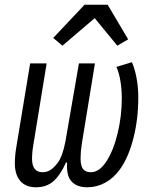

<svg xmlns="http://www.w3.org/2000/svg" viewBox="-20 -785 640 815"><path d="M43 -92Q43 -108 44.5 -124.5Q46 -141 49 -159L108 -516H178L122 -173Q116 -139 116 -111Q116 -54 161 -54Q180 -54 195 -64Q210 -74 225 -94Q246 -122 258 -186L315 -516H383L327 -173Q322 -142 322 -112Q322 -81 332.5 -67.5Q343 -54 366 -54Q402 -54 432 -100.5Q462 -147 479.5 -220Q497 -293 497 -367Q497 -406 491 -442Q485 -478 474 -501L540 -521Q552 -494 559.5 -454.5Q567 -415 567 -371Q567 -280 546.5 -199Q526 -118 489 -66Q462 -29 426.5 -9.5Q391 10 350 10Q307 10 284 -14.5Q261 -39 265 -95H260Q237 -43 207.5 -16.5Q178 10 133 10Q89 10 66 -17Q43 -44 43 -92ZM437 -765 524 -618 478 -591 382 -708 245 -591 206 -624 339 -765Z"/></svg>

Font: iA Writer Mono V
Style: Regular
Weight: 400
Italic angle: -9.5°
Designer: Mike Abbink, Paul van der Laan, Pieter van Rosmalen
Foundry: Bold Monday
Version: Version 2.000